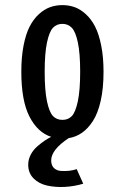

<svg xmlns="http://www.w3.org/2000/svg" viewBox="-20 -532 490 752"><path d="M306 187.5Q271.5 198 234.2 200Q197 202 164.5 194.8Q132 187.5 111.2 166.5Q90.5 145.5 90.5 113Q90.5 92.5 100.5 73.5Q110.5 54.5 127 40.5Q143.5 26.5 155.5 18.5Q167.5 10.5 180.5 4Q127.5 -13 95.5 -75.2Q63.5 -137.5 63.5 -251Q63.5 -308 72.2 -353.2Q81 -398.5 96 -427.8Q111 -457 132 -476.2Q153 -495.5 175.8 -503.8Q198.5 -512 224.5 -512Q250 -512 272.8 -503.8Q295.5 -495.5 316.5 -476.2Q337.5 -457 352.5 -427.8Q367.5 -398.5 376.5 -353.2Q385.5 -308 385.5 -251Q385.5 -186.5 374.5 -137.5Q363.5 -88.5 344.2 -58.5Q325 -28.5 301.2 -12Q277.5 4.5 249 9Q180.5 54.5 180.5 96Q180.5 115.5 191.2 126Q202 136.5 219.2 137.5Q236.5 138.5 251.5 136.8Q266.5 135 280.5 130.5ZM294 -251Q294 -323 285 -365.5Q276 -408 261.2 -423.2Q246.5 -438.5 224.5 -438.5Q202 -438.5 187.5 -423.2Q173 -408 164 -365.5Q155 -323 155 -251Q155 -178 164 -135.2Q173 -92.5 187.5 -77.5Q202 -62.5 224.5 -62.5Q247 -62.5 261.2 -77.2Q275.5 -92 284.8 -135Q294 -178 294 -251Z"/></svg>

Font: League Mono Condensed
Style: Regular
Weight: 400
Width: 1
Designer: Tyler Finck
Foundry: The League of Moveable Type / Tyler Finck
Version: Version 2.210